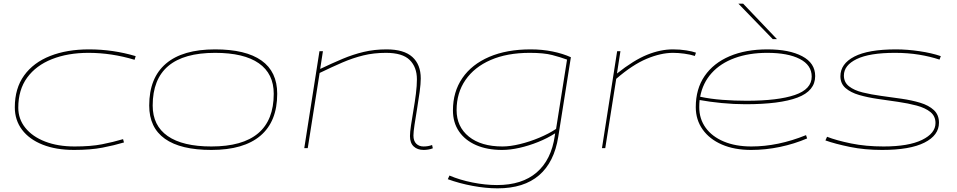

<svg xmlns="http://www.w3.org/2000/svg" viewBox="-20 -810 5234 1050"><path d="M385 10Q286 10 213 -19Q140 -48 100.5 -100.5Q61 -153 61 -223Q61 -327 112 -397.5Q163 -468 254.5 -504Q346 -540 467 -540Q598 -540 722 -503L716 -483Q590 -521 464 -521Q351 -521 264 -486.5Q177 -452 128.5 -385.5Q80 -319 80 -221Q80 -159 118.5 -111Q157 -63 226.5 -36Q296 -9 388 -9Q477 -9 538 -21Q599 -33 653 -49L658 -31Q605 -15 540 -2.5Q475 10 385 10Z M1136 10Q968 10 882 -51Q796 -112 796 -233Q796 -384 887.5 -462Q979 -540 1156 -540Q1324 -540 1410 -479Q1496 -418 1496 -297Q1496 -146 1404.5 -68Q1313 10 1136 10ZM1136 -9Q1477 -9 1477 -297Q1477 -407 1395.5 -464Q1314 -521 1156 -521Q815 -521 815 -233Q815 -123 897 -66Q979 -9 1136 -9Z M1727 -530H1746L1731 -433Q1796 -464 1853 -488Q1910 -512 1968.5 -526Q2027 -540 2094 -540Q2189 -540 2235 -498.5Q2281 -457 2281 -381Q2281 -352 2275 -307.5Q2269 -263 2261 -215.5Q2253 -168 2247 -128Q2241 -88 2241 -69Q2241 -39 2256.5 -24Q2272 -9 2296 -9Q2322 -9 2343 -17L2347 1Q2335 6 2321 8Q2307 10 2297 10Q2263 10 2242.5 -9Q2222 -28 2222 -66Q2222 -86 2227.5 -124Q2233 -162 2241 -207.5Q2249 -253 2254.5 -297.5Q2260 -342 2260 -376Q2260 -443 2220.5 -482Q2181 -521 2091 -521Q2024 -521 1967 -507Q1910 -493 1853 -468.5Q1796 -444 1728 -411L1663 0H1644Z M2429 170 2438 150Q2494 174 2564 188Q2634 202 2698 202Q2835 202 2915 133Q2995 64 3014 -67L3016 -81Q2974 -54 2923 -33.5Q2872 -13 2821 -1.5Q2770 10 2726 10Q2644 10 2583.5 -16.5Q2523 -43 2490 -91.5Q2457 -140 2457 -206Q2457 -308 2508.5 -383Q2560 -458 2655.5 -499Q2751 -540 2882 -540Q2945 -540 3001.5 -528.5Q3058 -517 3102 -497L3033 -62Q3011 77 2928 148.5Q2845 220 2701 220Q2637 220 2564.5 206.5Q2492 193 2429 170ZM3081 -484Q3046 -497 3000 -509Q2954 -521 2877 -521Q2753 -521 2663.5 -482Q2574 -443 2525.5 -372.5Q2477 -302 2477 -208Q2477 -117 2544 -63Q2611 -9 2728 -9Q2770 -9 2823.5 -22Q2877 -35 2929.5 -57Q2982 -79 3021 -105Z M3373 -530 3354 -408Q3446 -481 3519 -510.5Q3592 -540 3660 -540Q3699 -540 3733 -534.5Q3767 -529 3786 -522L3780 -504Q3755 -512 3722.5 -516.5Q3690 -521 3661 -521Q3594 -521 3516.5 -488.5Q3439 -456 3350 -379L3290 0H3272L3355 -530Z M4394 -53Q4324 -23 4245.5 -6.5Q4167 10 4088 10Q3996 10 3928 -19.5Q3860 -49 3822.5 -102Q3785 -155 3785 -224Q3785 -324 3833.5 -394.5Q3882 -465 3970 -502.5Q4058 -540 4177 -540Q4296 -540 4367 -502.5Q4438 -465 4438 -394Q4438 -313 4341.5 -276.5Q4245 -240 4057 -240Q3993 -240 3926.5 -246.5Q3860 -253 3806 -263Q3804 -244 3804 -224Q3804 -160 3839 -111.5Q3874 -63 3938.5 -36Q4003 -9 4089 -9Q4235 -9 4388 -71ZM4176 -521Q4076 -521 3998 -492.5Q3920 -464 3871.5 -410Q3823 -356 3809 -281Q3864 -269 3930.5 -264Q3997 -259 4063 -259Q4234 -259 4326.5 -290.5Q4419 -322 4419 -391Q4419 -454 4354 -487.5Q4289 -521 4176 -521ZM4206 -596 4018 -790H4044L4229 -596Z M4494 -42 4503 -62Q4554 -42 4634.5 -25.5Q4715 -9 4812 -9Q4949 -9 5022.5 -45Q5096 -81 5096 -137Q5096 -175 5068 -197.5Q5040 -220 4993.5 -232.5Q4947 -245 4891.5 -253Q4836 -261 4780.5 -269Q4725 -277 4678.5 -290.5Q4632 -304 4604 -328.5Q4576 -353 4576 -393Q4576 -461 4652 -500.5Q4728 -540 4880 -540Q4941 -540 5008.5 -530Q5076 -520 5125 -503L5118 -484Q5067 -501 5006 -511Q4945 -521 4874 -521Q4735 -521 4665 -487Q4595 -453 4595 -397Q4595 -360 4623 -338Q4651 -316 4697.5 -304.5Q4744 -293 4799.5 -285.5Q4855 -278 4910.5 -270Q4966 -262 5012.5 -248Q5059 -234 5087 -208Q5115 -182 5115 -139Q5115 -70 5035.5 -30Q4956 10 4804 10Q4708 10 4628 -6.5Q4548 -23 4494 -42Z"/></svg>

Font: Georama ExtraExtended Thin
Style: Italic
Weight: 100
Width: 8
Italic angle: -9°
Designer: Jean-Baptiste Levee
Foundry: Production Type
Version: Version 1.000